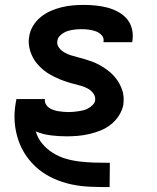

<svg xmlns="http://www.w3.org/2000/svg" viewBox="-20 -548 640 783"><path d="M426 215Q387 215 348 213.5Q309 212 271.5 204Q234 196 199.5 180.5Q165 165 137 142Q109 119 88 89Q67 59 55 24Q43 -11 40 -49.5Q37 -88 44 -128L47 -144H164L163 -143Q162 -132 167 -123Q172 -114 180 -108.5Q188 -103 198 -99.5Q208 -96 218 -94.5Q228 -93 239 -92Q250 -91 260 -91Q270 -91 280.5 -92Q291 -93 301 -94.5Q311 -96 321 -98.5Q331 -101 340.5 -106.5Q350 -112 358 -120Q366 -128 368 -138Q370 -154 361 -166.5Q352 -179 339.5 -186Q327 -193 312.5 -197.5Q298 -202 283 -205.5Q268 -209 254 -213.5Q240 -218 226.5 -223.5Q213 -229 200 -235.5Q187 -242 174.5 -250Q162 -258 151.5 -267.5Q141 -277 131.5 -288Q122 -299 115 -312Q108 -325 103.5 -339Q99 -353 97.5 -368Q96 -383 99 -399Q102 -421 114.5 -442Q127 -463 146 -478.5Q165 -494 187 -503.5Q209 -513 231.5 -518.5Q254 -524 276.5 -526Q299 -528 321 -528Q346 -528 370.5 -525.5Q395 -523 418 -517Q441 -511 462 -499.5Q483 -488 497.5 -471Q512 -454 518 -430.5Q524 -407 520 -382L519 -376H402V-377Q405 -393 395 -404Q385 -415 371.5 -420Q358 -425 343.5 -427Q329 -429 314 -429Q300 -429 285 -427.5Q270 -426 256 -421.5Q242 -417 229 -406.5Q216 -396 214 -382Q211 -367 220 -354.5Q229 -342 242 -334.5Q255 -327 269 -322.5Q283 -318 297.5 -314.5Q312 -311 326.5 -306.5Q341 -302 355 -297Q369 -292 382 -285Q395 -278 407 -270Q419 -262 430 -252.5Q441 -243 450 -232Q459 -221 466 -208.5Q473 -196 478 -182Q483 -168 484 -152.5Q485 -137 483 -121Q479 -99 465.5 -77.5Q452 -56 432.5 -40.5Q413 -25 390.5 -16Q368 -7 344.5 -1.5Q321 4 297.5 6Q274 8 252 8Q219 8 187 4Q155 0 126 -12Q134 16 152 37.5Q170 59 194 74.5Q218 90 246 98.5Q274 107 303.5 110.5Q333 114 363 115Q393 116 424 116H428L427 215Z"/></svg>

Font: Iosevka Extended Oblique
Style: Bold
Weight: 700
Width: 7
Italic angle: -9°
Monospace: yes
Designer: Belleve Invis
Foundry: Belleve Invis
Version: Version 32.5.0; ttfautohint (v1.8.4)